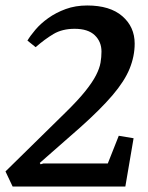

<svg xmlns="http://www.w3.org/2000/svg" viewBox="-32 -680 541 700"><path d="M14 0 -12 -55 206 -269Q252 -314 278.5 -347Q305 -380 318 -405.5Q331 -431 334.5 -451.5Q338 -472 338 -492Q338 -528 313.5 -551.5Q289 -575 240 -575Q195 -575 163 -556Q131 -537 98 -508L68 -532Q78 -549 97 -571.5Q116 -594 144 -614Q172 -634 207.5 -647Q243 -660 286 -660Q369 -660 414 -621Q459 -582 459 -521Q459 -475 440.5 -429.5Q422 -384 378 -332.5Q334 -281 260 -215L113 -86L116 -81L126 -84H361L401 -185L455 -176L425 0Z"/></svg>

Font: Faustina Light SemiBold
Style: Italic
Weight: 600
Italic angle: -8°
Version: Version 1.200